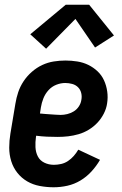

<svg xmlns="http://www.w3.org/2000/svg" viewBox="-20 -784 515 812"><path d="M207 8Q177 8 148 2.5Q119 -3 95 -17Q71 -31 53.5 -53Q36 -75 27.5 -102.5Q19 -130 19 -159.5Q19 -189 24 -219L45 -345Q49 -370 57 -394Q65 -418 79.5 -440Q94 -462 114.5 -480Q135 -498 158.5 -509Q182 -520 207 -524Q232 -528 257 -528Q282 -528 307 -524Q332 -520 353.5 -509.5Q375 -499 392.5 -482.5Q410 -466 420 -444Q430 -422 433.5 -397Q437 -372 433 -347Q430 -325 419 -303.5Q408 -282 392 -265Q376 -248 355.5 -235.5Q335 -223 312.5 -216.5Q290 -210 268 -207.5Q246 -205 224 -205Q201 -205 178.5 -206Q156 -207 133 -210L132 -204Q129 -183 130 -161.5Q131 -140 140 -122.5Q149 -105 167.5 -96Q186 -87 208 -87Q223 -87 238.5 -90.5Q254 -94 267.5 -103Q281 -112 292 -124.5Q303 -137 311 -151L403 -108Q388 -82 367 -59Q346 -36 320 -20.5Q294 -5 265 1.5Q236 8 207 8ZM236 -298Q250 -298 264.5 -301.5Q279 -305 292 -313Q305 -321 313.5 -334Q322 -347 324 -361Q327 -376 323.5 -390.5Q320 -405 310 -415Q300 -425 285.5 -429Q271 -433 256 -433Q237 -433 218 -425.5Q199 -418 185 -402.5Q171 -387 163.5 -368Q156 -349 153 -330L149 -304Q160 -303 171 -302Q182 -301 192.5 -300.5Q203 -300 214 -299Q225 -298 236 -298ZM175 -578 108 -639 258 -764H357L462 -634L382 -583L299 -704Z"/></svg>

Font: Iosevka QP
Style: Bold Italic
Weight: 700
Italic angle: -9°
Designer: Belleve Invis
Foundry: Belleve Invis
Version: Version 20.0.0; ttfautohint (v1.8.4)